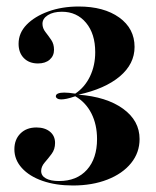

<svg xmlns="http://www.w3.org/2000/svg" viewBox="-20 -449 478 590"><path d="M204 121Q151.6 121 110.9 106.9Q70.2 92.7 47.2 67.3Q24.2 41.9 24.2 9.7Q24.2 -20.2 42.7 -38.7Q61.3 -57.3 91.9 -57.3Q117.7 -57.3 133.5 -44.4Q149.2 -31.5 149.2 -9.7Q149.2 9.7 138.7 23.8Q128.2 37.9 117.3 50.4Q106.5 62.9 106.5 76.6Q106.5 91.1 121 99.2Q135.5 107.3 161.3 107.3Q216.1 107.3 247.2 72.6Q278.2 37.9 278.2 -21.8Q278.2 -66.1 260.9 -100.4Q243.5 -134.7 211.3 -153.2Q195.2 -147.6 185.1 -145.6Q175 -143.5 167.7 -143.5Q160.5 -143.5 156 -146.4Q151.6 -149.2 151.6 -153.2Q151.6 -158.9 158.5 -161.7Q165.3 -164.5 177.4 -164.5Q184.7 -164.5 192.3 -163.7Q200 -162.9 211.3 -161.3Q240.3 -180.6 256.5 -214.1Q272.6 -247.6 272.6 -288.7Q272.6 -345.2 244.4 -379Q216.1 -412.9 170.2 -412.9Q143.5 -412.9 127 -402.4Q110.5 -391.9 110.5 -375.8Q110.5 -362.1 119.8 -350.4Q129 -338.7 137.5 -326.2Q146 -313.7 146 -296Q146 -277.4 132.7 -265.7Q119.4 -254 96.8 -254Q69.4 -254 53.2 -270.6Q37.1 -287.1 37.1 -314.5Q37.1 -347.6 61.7 -373Q86.3 -398.4 128.2 -413.7Q170.2 -429 221.8 -429Q299.2 -429 346.4 -395.2Q393.5 -361.3 393.5 -304.8Q393.5 -252.4 348 -214.1Q302.4 -175.8 221 -158.1Q307.3 -151.6 358.1 -114.9Q408.9 -78.2 408.9 -21.8Q408.9 20.2 382.7 52.4Q356.5 84.7 310.1 102.8Q263.7 121 204 121Z"/></svg>

Font: Playfair 144pt SemiCondensed ExtraBold
Style: Regular
Weight: 800
Width: 4
Designer: Claus Eggers Sørensen
Foundry: Claus Eggers Sørensen
Version: Version 2.203